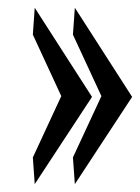

<svg xmlns="http://www.w3.org/2000/svg" viewBox="-20 -468 358 491"><path d="M317.9 -220.2 171.4 2.9 166.5 -65.4 239.3 -222.2 166.5 -379.4 171.4 -448.2ZM215.3 -220.2 68.8 2.9 64 -65.4 136.7 -222.2 64 -379.4 68.8 -448.2Z"/></svg>

Font: Meera
Style: Regular
Weight: 400
Designer: Hussain KH and Suresh P for Swathanthra Malayalam Computing (SMC)
Version: 7.0.0+20160512